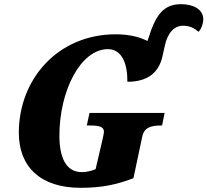

<svg xmlns="http://www.w3.org/2000/svg" viewBox="-20 -888 992 918"><path d="M365 10C467 10 537 -5 618 -36L660 -234C669 -281 706 -288 752 -288H755L767 -348H408L395 -288H410C452 -288 477 -283 477 -258C477 -253 475 -244 470 -220L437 -79C418 -71 394 -65 371 -65C295 -65 264 -136 264 -239C264 -455 366 -653 496 -653C562 -653 590 -585 589 -497C684 -497 741 -539 758 -624L768 -669C782 -734 815 -765 855 -765C892 -765 913 -750 929 -736C945 -751 952 -780 952 -795C952 -845 902 -868 846 -868C772 -868 729 -830 693 -715L685 -692C648 -711 598 -724 533 -724C259 -724 70 -512 70 -253C70 -91 173 10 365 10Z"/></svg>

Font: Noto Serif SemiCondensed Black
Style: Italic
Weight: 900
Width: 4
Italic angle: -12°
Designer: Monotype Design Team
Foundry: Monotype Imaging Inc.
Version: Version 2.014